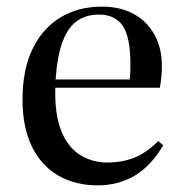

<svg xmlns="http://www.w3.org/2000/svg" viewBox="-20 -546 551 580"><path d="M275 14Q207 14 155.5 -16Q104 -46 76 -104Q48 -162 48 -245Q48 -335 78 -397.5Q108 -460 162 -493Q216 -526 288 -526Q343 -526 383.5 -504Q424 -482 446.5 -441.5Q469 -401 469 -347Q469 -330 467.5 -314Q466 -298 463 -281H147Q145 -202 164.5 -152Q184 -102 221 -78.5Q258 -55 305 -55Q347 -55 384 -69Q421 -83 458 -120L473 -107Q435 -43 385.5 -14.5Q336 14 275 14ZM148 -306H372Q373 -315 373.5 -326.5Q374 -338 374 -351Q374 -435 350.5 -468.5Q327 -502 279 -502Q240 -502 212.5 -482.5Q185 -463 169 -420Q153 -377 148 -306Z"/></svg>

Font: Literata 60pt
Style: Regular
Weight: 400
Designer: Latin by Veronika Burian and Jose Scaglione. Greek by Irene Vlachou. Cyrillic by Vera Evstafieva.
Foundry: TypeTogether
Version: Version 3.002